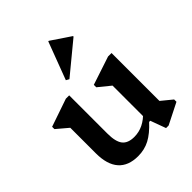

<svg xmlns="http://www.w3.org/2000/svg" viewBox="-220 -915 1058 1058"><g transform="rotate(-45 309.0 -386.0)"><path d="M239 13Q163 13 124 -31.5Q85 -76 85 -163V-402L128 -326L18 -419V-437L181 -493H207V-195Q207 -132 228.5 -104.5Q250 -77 299 -77Q336 -77 368.5 -93Q401 -109 431 -141V-79H416Q371 -30 330 -8.5Q289 13 239 13ZM457 12 424 -78H414V-402L457 -327L344 -419V-438L510 -493H537V-90L495 -154L600 -68V-50L477 12ZM271 -555 253 -565 336 -785H340L453 -709V-705Z"/></g></svg>

Font: Platypi Light Medium
Style: Regular
Weight: 500
Version: Version 1.200